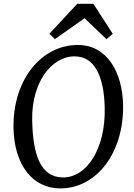

<svg xmlns="http://www.w3.org/2000/svg" viewBox="-20 -997 717 1026"><path d="M302.2 9.8C496.6 9.8 642.1 -181.2 637.7 -435.5C634.8 -607.9 554.2 -756.8 395.5 -756.8C204.1 -756.8 47.4 -573.7 52.2 -313C55.7 -117.2 153.3 9.8 302.2 9.8ZM315.9 -48.8C195.3 -49.8 155.3 -172.4 151.9 -356.4C148.4 -550.8 251.5 -695.8 378.9 -695.8C481.9 -695.8 536.6 -595.7 539.6 -417C543.5 -202.1 443.8 -47.9 315.9 -48.8ZM273.4 -788.1 431.6 -899.4 549.3 -787.6 582.5 -816.4 479 -976.6H392.6L243.7 -816.4Z"/></svg>

Font: Merriweather
Style: Italic
Weight: 400
Italic angle: -7.5°
Designer: Eben Sorkin
Foundry: Eben Sorkin
Version: Version 1.001